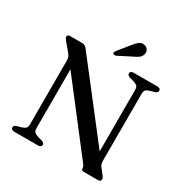

<svg xmlns="http://www.w3.org/2000/svg" viewBox="-197 -1050 1172 1213"><g transform="rotate(30 389.0 -444.0)"><path d="M270.5 -18Q270.5 -10 264 -5Q257.5 0 245 0H74Q61 0 54.8 -5Q48.5 -10 48.5 -18Q48.5 -32 67.5 -38.5L97 -46.5Q120 -54 127.8 -63Q135.5 -72 135.5 -92.5V-556Q135.5 -570.5 131.5 -580.8Q127.5 -591 112 -609.5L68 -662Q61.5 -671 59 -675.8Q56.5 -680.5 56.5 -685Q56.5 -692.5 61.8 -696.2Q67 -700 76 -700H162Q175 -700 183.5 -695.5Q192 -691 201.5 -678.5L623 -135.5L602 -91.5V-607.5Q602 -628 594.8 -637Q587.5 -646 563.5 -653.5L534 -661.5Q515 -669 515 -682Q515 -690.5 521.2 -695.2Q527.5 -700 540.5 -700H711Q724 -700 730.5 -695.2Q737 -690.5 737 -682Q737 -668.5 717.5 -661.5L688 -653.5Q665 -646.5 657.2 -637.5Q649.5 -628.5 649.5 -607.5V-124Q649.5 -109.5 652.2 -99.8Q655 -90 661.5 -81.5L692.5 -42Q700 -32.5 702 -27Q704 -21.5 704 -16.5Q704 -9 698.8 -4.5Q693.5 0 682.5 0H581Q561.5 0 561.5 -16Q561.5 -23.5 558.5 -30Q555.5 -36.5 542 -54L146.5 -566L183 -594V-92Q183 -72.5 190.2 -63.5Q197.5 -54.5 221.5 -46.5L251 -38.5Q270.5 -31.5 270.5 -18ZM438.5 -843Q456.5 -866.5 473 -879Q489.5 -891.5 511 -886.5Q529 -882.5 537.5 -868Q546 -853.5 542 -838.5Q538 -820 523.8 -808.5Q509.5 -797 486.5 -787L390.5 -738Q385 -736 378.8 -736.2Q372.5 -736.5 368.5 -740.5Q364.5 -745 366.5 -750.2Q368.5 -755.5 372 -760.5Z"/></g></svg>

Font: Fraunces 11pt
Style: Regular
Weight: 400
Version: Version 1.000;[b76b70a41]